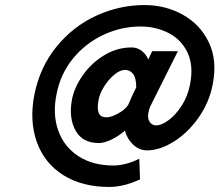

<svg xmlns="http://www.w3.org/2000/svg" viewBox="-20 -639 870 761"><path d="M116 -263Q138 -373 204 -454Q270 -535 362 -577Q454 -619 553 -619Q635 -619 704 -581Q773 -543 807.5 -471.5Q842 -400 823 -304Q809 -232 766.5 -172Q724 -112 668.5 -77.5Q613 -43 563 -43Q532 -43 508 -65.5Q484 -88 475 -121Q451 -100 422 -86Q393 -72 372 -72Q307 -72 279.5 -121.5Q252 -171 265 -243Q274 -292 308 -340.5Q342 -389 393 -420Q444 -451 502 -451Q524 -451 541.5 -437.5Q559 -424 568 -403L574 -417L583 -436H685L578 -222Q577 -221 577 -220Q577 -219 576 -218Q573 -211 571 -204.5Q569 -198 568 -192Q564 -169 573.5 -155.5Q583 -142 599 -142Q620 -142 648 -162.5Q676 -183 700 -220Q724 -257 733 -303Q748 -378 723.5 -430Q699 -482 648.5 -508Q598 -534 537 -534Q460 -534 389 -500.5Q318 -467 268.5 -406Q219 -345 204 -265Q188 -187 210.5 -122.5Q233 -58 290 -20.5Q347 17 430 17Q453 17 480 10Q507 3 532 -10L535 72Q470 102 413 102Q306 102 231.5 55.5Q157 9 126.5 -74.5Q96 -158 116 -263ZM488 -223Q495 -238 501 -253Q502 -255 520 -293Q520 -330 507.5 -346Q495 -362 476 -362Q456 -362 433 -343Q410 -324 392 -295Q374 -266 370 -240Q370 -236 369 -231Q365 -206 372 -190Q379 -174 402 -174Q420 -174 447 -188.5Q474 -203 488 -223Z"/></svg>

Font: Teachers[wght] Italic
Style: Regular
Weight: 400
Designer: Alfredo Marco Pradil & Chank Diesel
Version: Version 1.000;Glyphs 3.1.2 (3151)